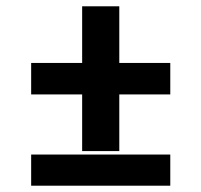

<svg xmlns="http://www.w3.org/2000/svg" viewBox="-20 -590 640 610"><path d="M241 -110V-290H79V-390H241V-570H359V-390H521V-290H359V-110ZM79 0V-99H521V0Z"/></svg>

Font: Iosevka Extrabold Extended
Style: Regular
Weight: 800
Width: 7
Monospace: yes
Designer: Belleve Invis
Foundry: Belleve Invis
Version: Version 32.5.0; ttfautohint (v1.8.4)